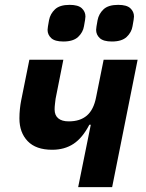

<svg xmlns="http://www.w3.org/2000/svg" viewBox="-20 -771 601 791"><path d="M302 0 354 -257H348Q320 -203 283 -178.5Q246 -154 195 -154Q128 -154 94 -189.5Q60 -225 60 -283Q60 -303 62 -322Q64 -341 67 -356L101 -525H241L209 -364Q208 -355 206.5 -343Q205 -331 205 -320Q205 -296 220 -283.5Q235 -271 263 -271Q287 -271 305.5 -277Q324 -283 338 -295Q352 -307 361.5 -326Q371 -345 376 -371L407 -525H547L442 0ZM241 -600Q206 -600 191 -614Q176 -628 176 -648Q176 -653 177.5 -662Q179 -671 182 -688Q187 -714 206.5 -732.5Q226 -751 267 -751Q302 -751 317 -737Q332 -723 332 -703Q332 -698 330.5 -689Q329 -680 326 -663Q322 -638 302 -619Q282 -600 241 -600ZM441 -600Q406 -600 391 -614Q376 -628 376 -648Q376 -653 377.5 -662Q379 -671 382 -688Q387 -714 406.5 -732.5Q426 -751 467 -751Q502 -751 517 -737Q532 -723 532 -703Q532 -698 530.5 -689Q529 -680 526 -663Q522 -638 502 -619Q482 -600 441 -600Z"/></svg>

Font: IBM Plex Sans
Style: Italic
Weight: 400
Italic angle: -11.31°
Designer: Mike Abbink, Paul van der Laan, Pieter van Rosmalen
Foundry: Bold Monday
Version: Version 3.201